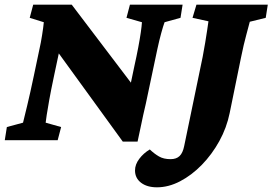

<svg xmlns="http://www.w3.org/2000/svg" viewBox="-30 -593 1152 812"><path d="M515.6 -205.1 538.1 -312.5Q547.9 -356.4 554.7 -392.6Q561.5 -428.7 565.4 -455.6Q569.3 -482.4 570.3 -499L504.9 -517.6L519.5 -573.2H742.2L733.4 -517.6L666 -499Q660.2 -483.4 651.9 -453.1Q643.6 -422.9 635.7 -386.2Q627.9 -349.6 620.1 -312.5L586.9 -155.3Q574.2 -101.6 566.9 -64.9Q559.6 -28.3 551.8 5.9H489.3L171.9 -431.6H232.4L199.2 -275.4Q185.5 -210.9 178.2 -169.9Q170.9 -128.9 167.5 -106.4Q164.1 -84 163.1 -74.2L228.5 -55.7L213.9 0H-9.8L-1 -55.7L67.4 -74.2Q72.3 -93.8 85 -146.5Q97.7 -199.2 113.3 -273.4L136.7 -384.8Q142.6 -410.2 147.9 -443.8Q153.3 -477.5 155.3 -499L95.7 -517.6L110.4 -573.2H273.4L552.7 -205.1ZM941.4 -115.2Q928.7 -52.7 897.5 3.9Q866.2 60.5 823.2 104.5Q780.3 148.4 731.4 173.8Q682.6 199.2 633.8 199.2Q591.8 199.2 566.4 179.7Q541 160.2 541 127.9Q541 102.5 559.1 78.6Q577.1 54.7 603.5 39.1Q623 57.6 642.6 68.8Q662.1 80.1 691.4 80.1Q715.8 80.1 729.5 66.9Q743.2 53.7 749 24.4L827.1 -352.5Q833 -383.8 837.9 -413.1Q842.8 -442.4 846.2 -465.8Q849.6 -489.3 851.6 -502.9L784.2 -517.6L800.8 -573.2H1102.5L1093.8 -517.6L1026.4 -501Q1022.5 -484.4 1011.7 -445.8Q1001 -407.2 989.3 -349.6Z"/></svg>

Font: Crimson Pro Black
Style: Italic
Weight: 900
Italic angle: -12°
Designer: Jacques Le Bailly
Foundry: Baron von Fonthausen
Version: Version 1.003